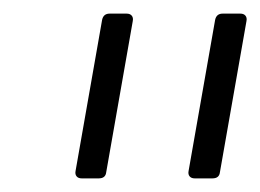

<svg xmlns="http://www.w3.org/2000/svg" viewBox="-20 -783 382 282"><path d="M100 -521Q95 -521 92.5 -524Q90 -527 91 -532L130 -754Q132 -763 141 -763H166Q171 -763 173.5 -760Q176 -757 175 -752L136 -530Q135 -521 125 -521ZM266 -521Q261 -521 258.5 -524Q256 -527 257 -532L296 -754Q298 -763 307 -763H333Q338 -763 340.5 -760Q343 -757 342 -752L303 -530Q302 -521 292 -521Z"/></svg>

Font: Open Sauce Two Light Italic
Style: Regular
Weight: 300
Italic angle: -10°
Designer: Alfredo Marco Pradil
Foundry: Creative Sauce Fz LLC
Version: Version 1.477